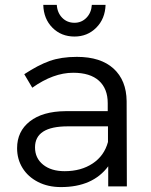

<svg xmlns="http://www.w3.org/2000/svg" viewBox="-20 -761 617 784"><path d="M49.8 0ZM421.9 0V-82Q358.9 2.9 229 2.9Q175.8 2.9 135 -18.1Q94.2 -39.1 72 -75Q49.8 -110.8 49.8 -155.8Q49.8 -224.6 101.8 -265.4Q153.8 -306.2 247.1 -307.1H419.9V-339.8Q419.9 -398.9 384 -431.4Q348.1 -463.9 278.8 -463.9Q197.8 -463.9 111.8 -402.8L79.1 -458Q135.3 -495.1 182.6 -512Q230 -528.8 293.9 -528.8Q391.1 -528.8 443.6 -481Q496.1 -433.1 497.1 -348.1L498 0ZM420.9 -181.2V-245.1H256.8Q123 -245.1 123 -159.2Q123 -115.2 156 -88.6Q189 -62 244.1 -62Q311 -62 358.4 -93.5Q405.8 -125 420.9 -181.2ZM284.2 -668Q313 -668 333 -688.5Q353 -709 355 -741.2H411.1Q409.2 -684.1 373 -647.9Q336.9 -611.8 284.2 -611.8Q230 -611.8 194.1 -647.9Q158.2 -684.1 156.7 -741.2H211.9Q213.9 -709 233.9 -688.5Q253.9 -668 284.2 -668Z"/></svg>

Font: Argentum Sans Light
Style: Regular
Weight: 300
Designer: Julieta Ulanovsky (Modified by Cristiano Sobral)
Foundry: Julieta Ulanovsky
Version: Version 1.000; ttfautohint (v1.5.65-e2d9)